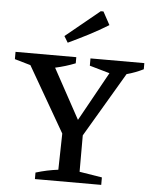

<svg xmlns="http://www.w3.org/2000/svg" viewBox="-60 -948 794 998"><g transform="rotate(5 337.5 -449.5)"><path d="M160 0V-34Q219 -52 277 -59L281 -248L85 -588L2 -612V-650H319V-618Q269 -598 214 -586L356 -326L498 -582L393 -612V-650H674V-618Q632 -597 587 -585L388 -248V-58L506 -39V0ZM268 -721 248 -754 425 -899H439L476 -831Q426 -800 373.5 -773Q321 -746 268 -721Z"/></g></svg>

Font: Piazzolla SC Medium
Style: Regular
Weight: 500
Designer: Juan Pablo del Peral
Foundry: Huerta Tipografica
Version: Version 1.330